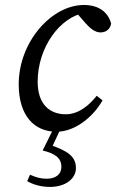

<svg xmlns="http://www.w3.org/2000/svg" viewBox="-20 -507 459 758"><path d="M203.5 13.1C272.5 13.1 344.8 -40.6 384.9 -110.8L361.8 -128.9C334.5 -94.6 293.3 -55.9 239.6 -55.9C173.7 -55.9 128.7 -97.7 128.7 -184.5C128.7 -320.6 217.7 -440.5 314.9 -456.2L272.7 -467.1L317.7 -415.4C335.7 -395.2 354.7 -379 377 -379C395.5 -379 414.8 -389.4 418.7 -413.8C407.6 -457.2 372.2 -487.3 310.9 -487.3C184.8 -487.3 53.9 -343.1 53.9 -174C53.9 -49.2 116.1 13.1 203.5 13.1ZM148.4 87.1C195.3 99 222.3 115 222.3 151.8C222.3 181.6 199.3 198.6 164.4 198.6C139.6 198.6 120.6 192.6 98.6 182.7L87.4 208C108.4 221 142.4 231 176.5 231C240.8 231 279.8 196.9 279.8 156.8C279.8 109.8 245.9 88.7 177.6 64.7L179.9 85.8L219.8 0H191.5L148.4 87.1Z"/></svg>

Font: Source Serif Variable
Style: Italic
Weight: 389
Italic angle: -12°
Designer: Frank Grießhammer
Foundry: Adobe Systems Incorporated
Version: Version 3.001;hotconv 1.0.111;makeotfexe 2.5.65597